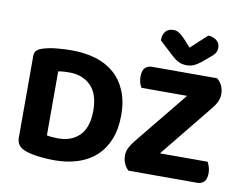

<svg xmlns="http://www.w3.org/2000/svg" viewBox="-88 -963 1386 1099"><g transform="rotate(10 604.5 -413.0)"><path d="M463 -303Q463 -400 415.5 -447.5Q368 -495 292 -495Q274 -495 258 -494Q242 -493 226 -490V-118Q239 -115 257.5 -113.5Q276 -112 293 -112Q371 -112 417 -159.5Q463 -207 463 -303ZM625 -305Q625 -225 601 -165Q577 -105 533.5 -65Q490 -25 428.5 -5Q367 15 292 15Q275 15 253.5 14Q232 13 209.5 10.5Q187 8 164 3.5Q141 -1 122 -8Q70 -27 70 -76V-552Q70 -572 80.5 -583Q91 -594 111 -601Q152 -614 198 -618Q244 -622 282 -622Q359 -622 422 -603Q485 -584 530 -544.5Q575 -505 600 -445.5Q625 -386 625 -305ZM977 -480H712Q705 -491 700 -506.5Q695 -522 695 -542Q695 -577 710 -593Q725 -609 752 -609H1129Q1168 -576 1168 -524Q1168 -501 1158 -479Q1148 -457 1131 -437L881 -129H1158Q1164 -118 1169.5 -102Q1175 -86 1175 -66Q1175 -31 1160 -15.5Q1145 0 1119 0H721Q706 -13 696 -34Q686 -55 686 -83Q686 -106 697.5 -129Q709 -152 726 -172ZM943 -754Q966 -775 990 -798Q1014 -821 1037 -841Q1066 -840 1085.5 -824Q1105 -808 1105 -783Q1105 -763 1095.5 -749Q1086 -735 1061 -716L1027 -687Q1001 -667 983 -659.5Q965 -652 943 -652Q916 -652 895.5 -662.5Q875 -673 857 -690L774 -767Q774 -801 790 -819.5Q806 -838 835 -838Q854 -838 869.5 -828Q885 -818 911 -790Z"/></g></svg>

Font: Baloo Da 2
Style: Bold
Weight: 700
Designer: Noopur Datye, Sulekha Rajkumar and Ek Type
Foundry: Ek Type
Version: Version 1.640;hotconv 1.0.111;makeotfexe 2.5.65597; ttfautoh